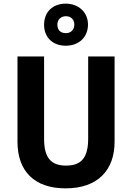

<svg xmlns="http://www.w3.org/2000/svg" viewBox="-20 -1024 725 1054"><path d="M341 -773C412 -773 463 -819 463 -889C463 -958 410 -1004 341 -1004C270 -1004 222 -959 222 -888C222 -818 270 -773 341 -773ZM342 -842C311 -842 295 -860 295 -889C295 -917 315 -935 342 -935C369 -935 388 -917 388 -889C388 -860 368 -842 342 -842ZM609 -246V-714H464V-263C464 -159 427 -115 343 -115C263 -115 222 -154 222 -262V-714H76V-246C76 -85 168 10 340 10C519 10 609 -92 609 -246Z"/></svg>

Font: Noto Sans Arabic UI SmCn
Style: Bold
Weight: 700
Width: 4
Designer: Monotype Design Team, Nadine Chahine and Nizar Qandah
Foundry: Monotype Imaging Inc.
Version: Version 2.010